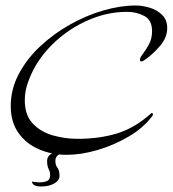

<svg xmlns="http://www.w3.org/2000/svg" viewBox="-20 -526 627 697"><path d="M222 36Q168 36 121.5 16Q75 -4 47 -43.5Q19 -83 19 -141Q19 -202 48 -257Q77 -312 125.5 -357.5Q174 -403 233.5 -436.5Q293 -470 355 -488Q417 -506 472 -506Q497 -506 523.5 -498Q550 -490 568.5 -472Q587 -454 587 -424Q587 -390 561.5 -360Q536 -330 509 -311Q506 -309 501.5 -306Q497 -303 493 -303Q488 -303 488 -309Q488 -317 499 -331Q510 -345 521 -365.5Q532 -386 532 -413Q532 -453 504 -468Q476 -483 441 -483Q375 -483 311.5 -457.5Q248 -432 195.5 -388Q143 -344 109 -287Q93 -259 81.5 -227Q70 -195 70 -162Q70 -108 99 -77.5Q128 -47 172 -34.5Q216 -22 262 -22Q340 -22 404.5 -41.5Q469 -61 528 -114Q530 -116 532 -116Q535 -116 535 -110Q535 -106 533 -105Q501 -62 447.5 -30.5Q394 1 334.5 18.5Q275 36 222 36ZM130 151Q111 151 103.5 145.5Q96 140 96 133Q110 136 123 136Q140 136 151 131Q162 126 162 109Q162 98 156.5 87.5Q151 77 151 58Q151 43 163.5 34Q176 25 198 25Q200 25 203 26.5Q206 28 206 32Q193 33 187 40.5Q181 48 181 58Q181 74 188.5 83Q196 92 196 113Q196 129 177 140Q158 151 130 151Z"/></svg>

Font: Caramel
Style: Regular
Weight: 400
Designer: Robert E. Leuschke
Foundry: Robert E. Leuschke
Version: Version 1.010